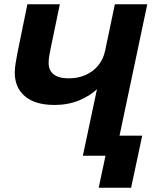

<svg xmlns="http://www.w3.org/2000/svg" viewBox="-20 -730 778 900"><path d="M442.6 150 494.6 -94H646.6L594.6 150ZM368.4 0 447.6 -373.6 493.6 -398Q477.8 -354.2 440.8 -317.7Q403.8 -281.2 351.4 -259.6Q299 -238 236 -238Q144.8 -238 97 -278.6Q49.2 -319.2 49.2 -390Q49.2 -409.4 53.2 -433.4Q57.2 -457.4 61.6 -481.2L108.4 -710H260.4L218 -505.6Q214 -486.2 211 -468.9Q208 -451.6 208 -434Q208 -400 231.8 -381.4Q255.6 -362.8 302 -362.8Q346 -362.8 381.3 -378.5Q416.6 -394.2 440.5 -423.3Q464.4 -452.4 472.8 -492.4L518.4 -710H670.4L520.4 0Z"/></svg>

Font: Geist
Style: Italic
Weight: 400
Italic angle: -12°
Designer: Basement.studio, Andrés Briganti, Mateo Zaragoza
Foundry: Basement.studio, Vercel, Andrés Briganti, Guido Ferreyra, Mateo Zaragoza
Version: Version 1.500